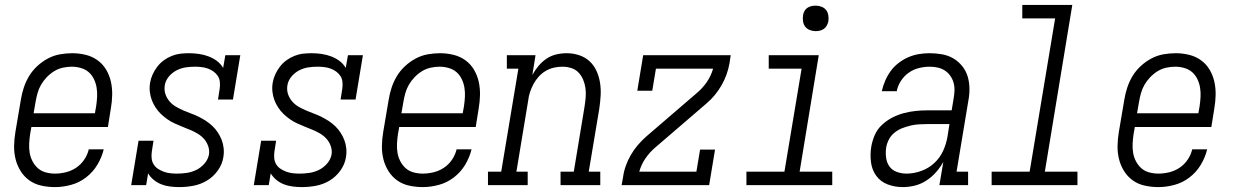

<svg xmlns="http://www.w3.org/2000/svg" viewBox="-20 -755 5040 783"><path d="M204 8Q176 8 148.5 2Q121 -4 99.5 -19.5Q78 -35 64 -57.5Q50 -80 43.5 -106Q37 -132 37.5 -160.5Q38 -189 43 -218L65 -348Q69 -373 77 -397.5Q85 -422 98.5 -444.5Q112 -467 132 -485.5Q152 -504 175.5 -516.5Q199 -529 224.5 -533.5Q250 -538 275 -538Q302 -538 329 -531.5Q356 -525 377.5 -509.5Q399 -494 412.5 -471.5Q426 -449 432 -423Q438 -397 437.5 -368.5Q437 -340 432 -312L420 -237H108L103 -209Q100 -189 99 -169.5Q98 -150 101 -132Q104 -114 112.5 -97.5Q121 -81 134.5 -69Q148 -57 166.5 -52Q185 -47 204 -47Q226 -47 248.5 -52.5Q271 -58 290.5 -71Q310 -84 323.5 -104Q337 -124 342 -146H403Q395 -113 377 -83Q359 -53 331 -31.5Q303 -10 269.5 -1Q236 8 204 8ZM117 -293H367L372 -321Q375 -341 376 -360Q377 -379 374 -397.5Q371 -416 363 -432.5Q355 -449 342 -460.5Q329 -472 310.5 -477.5Q292 -483 273 -483Q255 -483 236.5 -479Q218 -475 201.5 -465Q185 -455 171 -440.5Q157 -426 147.5 -409.5Q138 -393 133 -375Q128 -357 125 -339Z M711 8Q692 8 673 5.5Q654 3 637.5 -3.5Q621 -10 607 -21.5Q593 -33 584 -48L576 0H515L545 -181H606L599 -136Q597 -122 598.5 -108.5Q600 -95 607 -84Q614 -73 625 -66Q636 -59 648.5 -54.5Q661 -50 674.5 -48.5Q688 -47 702 -47Q722 -47 742 -50Q762 -53 780.5 -62Q799 -71 813.5 -87.5Q828 -104 832 -124Q835 -142 829 -159Q823 -176 812 -188.5Q801 -201 786 -210Q771 -219 755 -225.5Q739 -232 723 -238.5Q707 -245 691.5 -252Q676 -259 662 -269Q648 -279 636 -290.5Q624 -302 614.5 -316.5Q605 -331 599 -347Q593 -363 591 -381Q589 -399 592 -417Q595 -435 602.5 -451.5Q610 -468 621.5 -483Q633 -498 648 -509Q663 -520 680.5 -527Q698 -534 715.5 -536Q733 -538 751 -538Q771 -538 791.5 -535Q812 -532 830.5 -525Q849 -518 864.5 -506.5Q880 -495 890 -478L899 -530H960L930 -349H869L876 -394Q878 -408 876.5 -421.5Q875 -435 868 -445.5Q861 -456 850.5 -463.5Q840 -471 827.5 -475.5Q815 -480 801.5 -481.5Q788 -483 774 -483Q755 -483 736 -480Q717 -477 699 -467.5Q681 -458 668 -442Q655 -426 652 -407Q649 -388 654.5 -371.5Q660 -355 671 -342Q682 -329 696.5 -320.5Q711 -312 727 -305Q743 -298 759.5 -292Q776 -286 791 -278.5Q806 -271 820.5 -261.5Q835 -252 847 -240.5Q859 -229 868.5 -214.5Q878 -200 884 -184.5Q890 -169 892 -151Q894 -133 891 -115Q887 -86 868.5 -60Q850 -34 824 -18.5Q798 -3 769 2.5Q740 8 711 8Z M1211 8Q1192 8 1173 5.5Q1154 3 1137.5 -3.5Q1121 -10 1107 -21.5Q1093 -33 1084 -48L1076 0H1015L1045 -181H1106L1099 -136Q1097 -122 1098.5 -108.5Q1100 -95 1107 -84Q1114 -73 1125 -66Q1136 -59 1148.5 -54.5Q1161 -50 1174.5 -48.5Q1188 -47 1202 -47Q1222 -47 1242 -50Q1262 -53 1280.5 -62Q1299 -71 1313.5 -87.5Q1328 -104 1332 -124Q1335 -142 1329 -159Q1323 -176 1312 -188.5Q1301 -201 1286 -210Q1271 -219 1255 -225.5Q1239 -232 1223 -238.5Q1207 -245 1191.5 -252Q1176 -259 1162 -269Q1148 -279 1136 -290.5Q1124 -302 1114.5 -316.5Q1105 -331 1099 -347Q1093 -363 1091 -381Q1089 -399 1092 -417Q1095 -435 1102.5 -451.5Q1110 -468 1121.5 -483Q1133 -498 1148 -509Q1163 -520 1180.5 -527Q1198 -534 1215.5 -536Q1233 -538 1251 -538Q1271 -538 1291.5 -535Q1312 -532 1330.5 -525Q1349 -518 1364.5 -506.5Q1380 -495 1390 -478L1399 -530H1460L1430 -349H1369L1376 -394Q1378 -408 1376.5 -421.5Q1375 -435 1368 -445.5Q1361 -456 1350.5 -463.5Q1340 -471 1327.5 -475.5Q1315 -480 1301.5 -481.5Q1288 -483 1274 -483Q1255 -483 1236 -480Q1217 -477 1199 -467.5Q1181 -458 1168 -442Q1155 -426 1152 -407Q1149 -388 1154.5 -371.5Q1160 -355 1171 -342Q1182 -329 1196.5 -320.5Q1211 -312 1227 -305Q1243 -298 1259.5 -292Q1276 -286 1291 -278.5Q1306 -271 1320.5 -261.5Q1335 -252 1347 -240.5Q1359 -229 1368.5 -214.5Q1378 -200 1384 -184.5Q1390 -169 1392 -151Q1394 -133 1391 -115Q1387 -86 1368.5 -60Q1350 -34 1324 -18.5Q1298 -3 1269 2.5Q1240 8 1211 8Z M1704 8Q1676 8 1648.5 2Q1621 -4 1599.5 -19.5Q1578 -35 1564 -57.5Q1550 -80 1543.5 -106Q1537 -132 1537.5 -160.5Q1538 -189 1543 -218L1565 -348Q1569 -373 1577 -397.5Q1585 -422 1598.5 -444.5Q1612 -467 1632 -485.5Q1652 -504 1675.5 -516.5Q1699 -529 1724.5 -533.5Q1750 -538 1775 -538Q1802 -538 1829 -531.5Q1856 -525 1877.5 -509.5Q1899 -494 1912.5 -471.5Q1926 -449 1932 -423Q1938 -397 1937.5 -368.5Q1937 -340 1932 -312L1920 -237H1608L1603 -209Q1600 -189 1599 -169.5Q1598 -150 1601 -132Q1604 -114 1612.5 -97.5Q1621 -81 1634.5 -69Q1648 -57 1666.5 -52Q1685 -47 1704 -47Q1726 -47 1748.5 -52.5Q1771 -58 1790.5 -71Q1810 -84 1823.5 -104Q1837 -124 1842 -146H1903Q1895 -113 1877 -83Q1859 -53 1831 -31.5Q1803 -10 1769.5 -1Q1736 8 1704 8ZM1617 -293H1867L1872 -321Q1875 -341 1876 -360Q1877 -379 1874 -397.5Q1871 -416 1863 -432.5Q1855 -449 1842 -460.5Q1829 -472 1810.5 -477.5Q1792 -483 1773 -483Q1755 -483 1736.5 -479Q1718 -475 1701.5 -465Q1685 -455 1671 -440.5Q1657 -426 1647.5 -409.5Q1638 -393 1633 -375Q1628 -357 1625 -339Z M1970 0V-55H2024L2094 -475H2047V-530H2164L2151 -449Q2161 -468 2175.5 -485.5Q2190 -503 2208.5 -515.5Q2227 -528 2248.5 -533Q2270 -538 2291 -538Q2317 -538 2341.5 -530Q2366 -522 2384 -505.5Q2402 -489 2412.5 -466Q2423 -443 2427 -417.5Q2431 -392 2429.5 -365.5Q2428 -339 2424 -312L2381 -55H2428V0H2266V-55H2320L2364 -321Q2367 -340 2368.5 -359Q2370 -378 2367.5 -396Q2365 -414 2358 -430.5Q2351 -447 2339 -459.5Q2327 -472 2309.5 -477.5Q2292 -483 2273 -483Q2256 -483 2238.5 -479Q2221 -475 2205 -465.5Q2189 -456 2176.5 -442Q2164 -428 2155.5 -412Q2147 -396 2141.5 -379.5Q2136 -363 2134 -345L2086 -55H2132V0Z M2515 0 2521 -33Q2524 -56 2532 -78.5Q2540 -101 2552 -122Q2564 -143 2580 -162Q2596 -181 2614 -197L2821 -375Q2845 -395 2862.5 -420.5Q2880 -446 2888 -475H2655L2640 -385H2579L2603 -530H2960L2955 -497Q2951 -474 2943 -451.5Q2935 -429 2923 -408Q2911 -387 2895.5 -368Q2880 -349 2861 -333L2654 -155Q2630 -135 2612.5 -109.5Q2595 -84 2587 -55H2820L2835 -145H2896L2872 0Z M3024 0V-55H3179L3249 -475H3115V-530H3319L3241 -55H3374V0ZM3306 -628Q3294 -628 3282.5 -632.5Q3271 -637 3264 -646Q3257 -655 3255 -667.5Q3253 -680 3255 -693Q3256 -701 3260.5 -709.5Q3265 -718 3272.5 -723Q3280 -728 3289 -730Q3298 -732 3306 -732Q3319 -732 3330.5 -727.5Q3342 -723 3349 -714Q3356 -705 3358 -692.5Q3360 -680 3358 -667Q3356 -659 3351.5 -650.5Q3347 -642 3339.5 -637Q3332 -632 3323.5 -630Q3315 -628 3306 -628Z M3661 8Q3661 8 3661 8Q3661 8 3661 8Q3629 8 3600 -3Q3571 -14 3553.5 -38Q3536 -62 3532 -93.5Q3528 -125 3533 -156Q3537 -180 3547 -203.5Q3557 -227 3576 -245Q3595 -263 3618 -275Q3641 -287 3665.5 -293.5Q3690 -300 3714 -302.5Q3738 -305 3762 -305H3861L3869 -353Q3872 -370 3872.5 -386.5Q3873 -403 3868.5 -418.5Q3864 -434 3855 -446.5Q3846 -459 3833 -467.5Q3820 -476 3804 -479.5Q3788 -483 3771 -483Q3750 -483 3727.5 -477.5Q3705 -472 3686 -458.5Q3667 -445 3654 -425Q3641 -405 3637 -383H3576Q3581 -405 3590 -426Q3599 -447 3612.5 -465.5Q3626 -484 3645 -498.5Q3664 -513 3685 -522Q3706 -531 3728 -534.5Q3750 -538 3771 -538Q3797 -538 3822 -533.5Q3847 -529 3867.5 -517Q3888 -505 3903.5 -486Q3919 -467 3926 -444Q3933 -421 3933.5 -395.5Q3934 -370 3929 -344L3881 -55H3928V0H3811L3827 -95Q3815 -73 3797.5 -53Q3780 -33 3757.5 -18.5Q3735 -4 3710.5 2Q3686 8 3661 8ZM3677 -47Q3706 -47 3736 -57.5Q3766 -68 3789.5 -89.5Q3813 -111 3826 -139.5Q3839 -168 3844 -198L3852 -249H3762Q3745 -249 3728 -248Q3711 -247 3694 -243Q3677 -239 3660 -232.5Q3643 -226 3628.5 -214.5Q3614 -203 3605.5 -187Q3597 -171 3594 -154Q3591 -134 3593.5 -113Q3596 -92 3607 -76.5Q3618 -61 3637 -54Q3656 -47 3677 -47Z M4024 0V-55H4179L4283 -680H4149V-735H4353L4241 -55H4374V0Z M4704 8Q4676 8 4648.5 2Q4621 -4 4599.5 -19.5Q4578 -35 4564 -57.5Q4550 -80 4543.5 -106Q4537 -132 4537.5 -160.5Q4538 -189 4543 -218L4565 -348Q4569 -373 4577 -397.5Q4585 -422 4598.5 -444.5Q4612 -467 4632 -485.5Q4652 -504 4675.5 -516.5Q4699 -529 4724.5 -533.5Q4750 -538 4775 -538Q4802 -538 4829 -531.5Q4856 -525 4877.5 -509.5Q4899 -494 4912.5 -471.5Q4926 -449 4932 -423Q4938 -397 4937.5 -368.5Q4937 -340 4932 -312L4920 -237H4608L4603 -209Q4600 -189 4599 -169.5Q4598 -150 4601 -132Q4604 -114 4612.5 -97.5Q4621 -81 4634.5 -69Q4648 -57 4666.5 -52Q4685 -47 4704 -47Q4726 -47 4748.5 -52.5Q4771 -58 4790.5 -71Q4810 -84 4823.5 -104Q4837 -124 4842 -146H4903Q4895 -113 4877 -83Q4859 -53 4831 -31.5Q4803 -10 4769.5 -1Q4736 8 4704 8ZM4617 -293H4867L4872 -321Q4875 -341 4876 -360Q4877 -379 4874 -397.5Q4871 -416 4863 -432.5Q4855 -449 4842 -460.5Q4829 -472 4810.5 -477.5Q4792 -483 4773 -483Q4755 -483 4736.5 -479Q4718 -475 4701.5 -465Q4685 -455 4671 -440.5Q4657 -426 4647.5 -409.5Q4638 -393 4633 -375Q4628 -357 4625 -339Z"/></svg>

Font: Iosevka Curly Slab LtObl
Style: Regular
Weight: 300
Italic angle: -9°
Monospace: yes
Designer: Belleve Invis
Foundry: Belleve Invis
Version: Version 11.0.0; ttfautohint (v1.8.3)